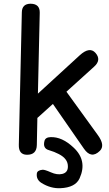

<svg xmlns="http://www.w3.org/2000/svg" viewBox="-20 -806 580 1026"><path d="M217.8 -53.2Q222.7 -72.3 250 -73.2Q311.5 -75.7 373 -17.6Q448.2 52.2 405.3 147Q382.8 196.3 302.7 199.7Q251 202.1 202.1 171.9Q172.9 153.8 176.8 121.6Q178.7 104 207 101.1Q218.8 100.1 251.5 114.7Q285.2 129.9 312.5 123.5Q342.8 116.2 342.8 84.5Q343.8 42.5 293.9 17.1Q270.5 4.9 242.2 -3.4Q207 -12.7 217.8 -53.2ZM142.6 -786.1Q193.4 -786.1 192.4 -737.8L182.6 -305.7L406.2 -510.7Q459 -558.6 490.2 -523.4Q523.4 -485.4 482.4 -449.2L335 -315.9L502.9 -84Q543 -28.8 513.7 0Q467.8 45.4 428.7 -11.2L262.7 -250.5L179.7 -175.8L176.8 -31.2Q175.8 22 123 21Q79.1 20 80.6 -32.2L96.7 -740.7Q97.7 -785.2 142.6 -786.1Z"/></svg>

Font: Comic Relief LRS
Style: Regular
Weight: 400
Designer: Jeff Davis
Foundry: Loudifier
Version: Version 1.0